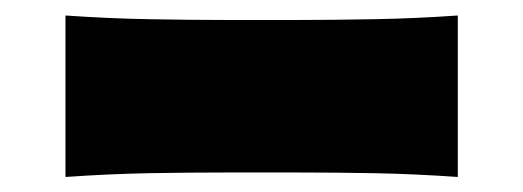

<svg xmlns="http://www.w3.org/2000/svg" viewBox="-20 -460 678 249"><path d="M64.9 -230.5V-439.9Q121.1 -436 173.6 -435.1Q226.1 -434.1 272 -434.1H366.7Q412.6 -434.1 465.1 -435.1Q517.6 -436 573.7 -439.9V-230.5Q517.6 -234.4 465.1 -235.4Q412.6 -236.3 366.7 -236.3H272Q226.1 -236.3 173.6 -235.4Q121.1 -234.4 64.9 -230.5Z"/></svg>

Font: Pinar-FD Bold
Style: Regular
Weight: 700
Designer: Amin Abedi
Version: Version 3.000